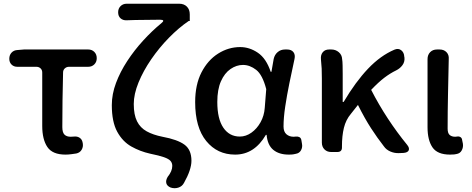

<svg xmlns="http://www.w3.org/2000/svg" viewBox="-20 -817 2539 1032"><path d="M332 14Q262 14 234.5 -27Q207 -68 207 -140V-427Q207 -441 198 -449.5Q189 -458 175 -458H73Q54 -458 42 -470Q30 -482 30 -501Q30 -521 42 -534Q54 -547 73 -548L109 -551H454Q474 -551 487 -538Q500 -525 500 -504Q500 -484 487 -471Q474 -458 454 -458H351Q338 -458 328.5 -449.5Q319 -441 319 -427Q317 -349 316 -277.5Q315 -206 315 -134Q315 -105 326.5 -93.5Q338 -82 360 -82Q373 -82 378 -83Q395 -85 408 -76.5Q421 -68 424 -51L425 -46Q428 -27 418.5 -11.5Q409 4 390 8Q383 9 365.5 11.5Q348 14 332 14Z M969 166Q959 185 938.5 191.5Q918 198 897 191Q878 183 874 168Q870 153 881 134Q906 103 906 75Q906 59 896.5 48Q887 37 861.5 28Q836 19 787 9Q733 -3 686 -29.5Q639 -56 610 -109Q581 -162 581 -252Q581 -311 603.5 -371Q626 -431 664 -489Q702 -547 749.5 -599Q797 -651 847 -692Q871 -711 840 -711Q792 -710 752 -710Q712 -710 661 -708Q641 -707 628 -718.5Q615 -730 615 -751Q615 -771 628 -784Q641 -797 661 -797H943Q969 -797 984.5 -781.5Q1000 -766 1000 -740V-704H994Q941 -668 888.5 -614.5Q836 -561 793 -498.5Q750 -436 724.5 -373.5Q699 -311 699 -258Q699 -200 716.5 -165Q734 -130 768.5 -111Q803 -92 853 -82Q934 -67 971.5 -39.5Q1009 -12 1009 47Q1009 95 969 166Z M1244 14Q1148 14 1088.5 -59Q1029 -132 1029 -268Q1029 -362 1063 -428Q1097 -494 1152.5 -529Q1208 -564 1271 -564Q1321 -564 1366 -533.5Q1411 -503 1435 -431H1439L1451 -500Q1456 -523 1472.5 -537Q1489 -551 1512 -551H1523Q1546 -551 1557 -537Q1568 -523 1563 -500Q1549 -436 1535.5 -370Q1522 -304 1513 -244Q1504 -184 1504 -137Q1504 -109 1519.5 -95.5Q1535 -82 1558 -82Q1567 -82 1571 -83Q1582 -84 1590 -79.5Q1598 -75 1600 -63L1603 -45Q1607 -26 1598 -9.5Q1589 7 1569 10Q1565 11 1557 12.5Q1549 14 1532 14Q1480 14 1449 -11.5Q1418 -37 1413 -92H1409Q1347 14 1244 14ZM1269 -83Q1302 -83 1331.5 -104Q1361 -125 1380.5 -160Q1400 -195 1403 -237L1411 -338Q1391 -415 1357 -441.5Q1323 -468 1286 -468Q1251 -468 1219 -446Q1187 -424 1167.5 -380Q1148 -336 1148 -269Q1148 -178 1180.5 -130.5Q1213 -83 1269 -83Z M2124 6Q2101 7 2078.5 -2.5Q2056 -12 2043 -31Q2008 -76 1974.5 -127.5Q1941 -179 1904 -253L1866 -205Q1839 -173 1828.5 -130Q1818 -87 1818 -30V-24Q1818 0 1793 0H1760Q1738 0 1724 -14Q1710 -28 1710 -51V-394Q1710 -426 1709 -448.5Q1708 -471 1705 -499Q1703 -522 1715 -536.5Q1727 -551 1749 -551H1761Q1784 -551 1801 -536.5Q1818 -522 1819 -499Q1821 -488 1821.5 -465Q1822 -442 1822 -419V-269H1827Q1891 -377 1958 -447.5Q2025 -518 2100 -550Q2121 -559 2136.5 -547Q2152 -535 2153 -512L2154 -507Q2156 -484 2143 -466.5Q2130 -449 2110 -439Q2077 -423 2045.5 -399Q2014 -375 1975 -334Q2016 -254 2065 -179.5Q2114 -105 2168 -39Q2182 -22 2177 -9.5Q2172 3 2149 5Z M2399 14Q2331 14 2304.5 -25Q2278 -64 2278 -133V-499Q2278 -522 2292 -536.5Q2306 -551 2329 -551H2343Q2366 -551 2380 -536.5Q2394 -522 2392 -499Q2390 -401 2388 -308.5Q2386 -216 2386 -126Q2386 -101 2397 -91.5Q2408 -82 2427 -82L2436 -83Q2447 -85 2455 -80Q2463 -75 2464 -64L2468 -45Q2471 -26 2462 -9Q2453 8 2433 11Q2429 12 2422 13Q2415 14 2399 14Z"/></svg>

Font: Chiron GoRound TC M
Style: Regular
Weight: 500
Designer: Ryoko NISHIZUKA 西塚涼子 (kana, bopomofo & ideographs); Paul D. Hunt (Latin, Greek & Cyrillic); Sandoll Communications 산돌커뮤니
Foundry: Adobe
Version: Version 1.000;hotconv 1.1.1;makeotfexe 2.6.0